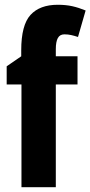

<svg xmlns="http://www.w3.org/2000/svg" viewBox="-20 -785 379 805"><path d="M305 -431H214V0H70V-431H8V-507L69 -549V-574Q69 -680 108 -722.5Q147 -765 222 -765Q256 -765 283 -759Q310 -753 339 -741L307 -630Q292 -635 278.5 -638Q265 -641 250 -641Q231 -641 222.5 -625.5Q214 -610 214 -579V-549H305Z"/></svg>

Font: Noto Sans Gurmukhi ExtraCondensed ExtraBold
Style: Regular
Weight: 800
Width: 2
Designer: Jelle Bosma - Monotype Design Team
Foundry: Monotype Imaging Inc.
Version: Version 2.004; ttfautohint (v1.8.4.7-5d5b)